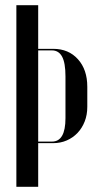

<svg xmlns="http://www.w3.org/2000/svg" viewBox="-20 -719 374 739"><path d="M127 -699V-531H185Q244 -531 280 -491Q316 -451 316 -385V-308Q316 -277 306 -251.5Q296 -226 278.5 -207.5Q261 -189 237 -178.5Q213 -168 184 -168H127V0H43V-699ZM232 -425Q232 -477 219 -501Q206 -525 180 -525H127V-174H180Q232 -174 232 -264Z"/></svg>

Font: Moniqa SemBd Narrow Display
Style: Regular
Weight: 600
Width: 4
Designer: Rajesh Rajput
Foundry: Rajesh Rajput
Version: Version 1.000